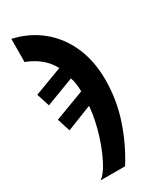

<svg xmlns="http://www.w3.org/2000/svg" viewBox="-248 -840 955 1154"><g transform="rotate(-30 229.5 -262.5)"><path d="M86 240Q114 221 141 174Q168 127 191.5 65Q215 3 230.5 -62.5Q246 -128 250 -183L75 -114L46 -204L253 -282Q253 -307 249.5 -333Q246 -359 238 -380L43 -306L14 -396L209 -469Q161 -561 46 -605L47 -765Q158 -740 240.5 -673Q323 -606 368.5 -503.5Q414 -401 414 -270Q414 -130 369.5 1Q325 132 256 240Z"/></g></svg>

Font: Noto Sans Disp ExtBd
Style: Italic
Weight: 800
Italic angle: -12°
Designer: Monotype Design Team
Foundry: Monotype Imaging Inc.
Version: Version 2.000;GOOG;noto-source:20170915:90ef993387c0